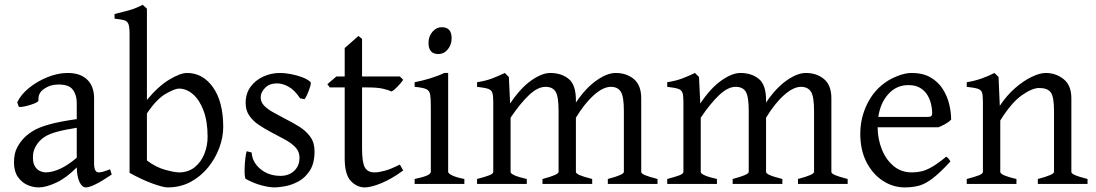

<svg xmlns="http://www.w3.org/2000/svg" viewBox="-20 -777 4628 811"><path d="M143.1 14.6Q119.6 14.6 95.7 4.2Q71.8 -6.3 55.4 -29.8Q39.1 -53.2 39.1 -90.8Q39.1 -128.4 52 -153.1Q64.9 -177.7 83 -195.8Q98.6 -211.4 121.3 -225.1Q144 -238.8 186.5 -251Q229 -263.2 304.2 -273.9V-342.8Q304.2 -376 287.1 -398.7Q270 -421.4 222.2 -419.9Q190.9 -419.4 165.3 -401.1Q139.6 -382.8 142.6 -353.5Q143.6 -347.7 126 -340.3Q108.4 -333 88.1 -328.4Q67.9 -323.7 59.6 -325.7L52.7 -344.7Q67.9 -377.4 102.5 -405.5Q137.2 -433.6 180.9 -451.2Q224.6 -468.8 265.6 -468.8Q319.3 -468.8 348.4 -440.7Q377.4 -412.6 377.4 -362.3V-86.9Q377.4 -48.8 397 -48.8Q403.8 -48.8 414.6 -51.5Q425.3 -54.2 444.8 -62L452.1 -40Q410.6 -11.7 383.5 1.5Q356.4 14.6 342.8 14.6Q326.7 14.6 315.9 -8.1Q305.2 -30.8 304.2 -69.8Q260.3 -25.4 217.3 -5.4Q174.3 14.6 143.1 14.6ZM171.9 -48.8Q200.7 -48.8 233.9 -64Q267.1 -79.1 304.2 -110.8V-237.3Q249.5 -228.5 219.5 -220Q189.5 -211.4 173.8 -202.1Q158.2 -192.9 147.5 -181.6Q135.3 -168.5 127.2 -151.6Q119.1 -134.8 119.1 -111.8Q119.1 -85.9 128.7 -72.3Q138.2 -58.6 150.9 -53.7Q163.6 -48.8 171.9 -48.8Z M688 14.6Q669.4 14.6 624.8 -1.5Q580.1 -17.6 527.3 -46.9V-632.8Q527.3 -663.1 522.5 -675.5Q517.6 -688 504.2 -691.7Q490.7 -695.3 463.9 -698.2V-717.8Q496.1 -725.6 525.4 -733.6Q554.7 -741.7 582.5 -756.8Q586.4 -753.4 593.5 -746.8Q600.6 -740.2 600.6 -740.2V-355Q649.4 -413.6 695.8 -441.2Q742.2 -468.8 770 -468.8Q836.9 -468.8 879.9 -408Q922.9 -347.2 922.9 -240.2Q922.9 -197.8 906.5 -153.1Q890.1 -108.4 859.4 -70.3Q828.6 -32.2 785.4 -8.8Q742.2 14.6 688 14.6ZM735.8 -48.8Q775.4 -48.8 802.5 -70.8Q829.6 -92.8 843.3 -127.2Q856.9 -161.6 856.9 -199.2Q856.9 -264.2 839.8 -309.6Q822.8 -355 795.2 -378.9Q767.6 -402.8 735.8 -402.8Q718.8 -402.8 680.2 -380.9Q641.6 -358.9 600.6 -297.9V-99.1Q639.6 -69.8 679.2 -59.3Q718.8 -48.8 735.8 -48.8Z M1140.6 14.6Q1117.7 14.6 1084.5 5.9Q1051.3 -2.9 1018.6 -21Q1015.1 -22.5 1013.9 -36.4Q1012.7 -50.3 1013.4 -70.1Q1014.2 -89.8 1016.4 -108.6Q1018.6 -127.4 1022 -138.2L1043 -132.8Q1045.4 -91.8 1080.1 -63Q1114.7 -34.2 1165 -34.2Q1200.2 -34.2 1222.7 -55.4Q1245.1 -76.7 1245.1 -110.8Q1245.1 -137.2 1227.3 -155.5Q1209.5 -173.8 1181.6 -188.7Q1153.8 -203.6 1124 -219.2Q1097.2 -233.4 1072.8 -249.8Q1048.3 -266.1 1033 -288.6Q1017.6 -311 1017.6 -341.8Q1017.6 -382.3 1038.6 -410.6Q1059.6 -439 1092.8 -453.9Q1126 -468.8 1162.6 -468.8Q1183.1 -468.8 1208 -464.1Q1232.9 -459.5 1255.4 -451.2Q1277.8 -442.9 1291 -431.2Q1294.9 -427.7 1290.3 -411.9Q1285.6 -396 1278.3 -379.6Q1271 -363.3 1266.6 -357.9L1247.6 -361.8Q1224.6 -396.5 1199.2 -410.6Q1173.8 -424.8 1149.9 -424.8Q1117.7 -424.8 1099.4 -405.5Q1081.1 -386.2 1081.1 -366.2Q1081.1 -345.2 1096.7 -329.6Q1112.3 -314 1137.2 -300.8Q1162.1 -287.6 1189 -272.9Q1217.3 -258.8 1244.9 -241.5Q1272.5 -224.1 1290.5 -199.5Q1308.6 -174.8 1308.6 -138.2Q1308.6 -86.4 1288.3 -55.7Q1268.1 -24.9 1239 -9.8Q1210 5.4 1182.4 10Q1154.8 14.6 1140.6 14.6Z M1521 14.6Q1487.3 14.6 1461.7 -12.7Q1436 -40 1436 -107.9V-407.7H1373L1362.8 -421.4L1400.9 -454.1H1436V-574.2L1494.1 -625L1509.3 -612.8V-454.1H1668.9L1683.1 -439.9Q1673.8 -426.3 1658.7 -410.6Q1643.6 -395 1633.8 -390.6Q1622.1 -396.5 1598.1 -402.1Q1574.2 -407.7 1534.7 -407.7H1509.3V-149.9Q1509.3 -91.3 1521 -70.1Q1532.7 -48.8 1562 -48.8Q1579.1 -48.8 1605 -55.7Q1630.9 -62.5 1668.9 -82L1683.1 -57.1Q1635.3 -21.5 1591.1 -3.4Q1546.9 14.6 1521 14.6Z M1831.1 -548.8Q1790 -548.8 1790 -595.7Q1790 -623.5 1806.6 -642.8Q1823.2 -662.1 1846.2 -662.1Q1887.7 -662.1 1887.7 -615.7Q1887.7 -588.4 1871.6 -568.6Q1855.5 -548.8 1831.1 -548.8ZM1731.4 0V-21Q1799.8 -34.7 1799.8 -50.8V-327.1Q1799.8 -360.8 1797.1 -377.4Q1794.4 -394 1780.3 -400.6Q1766.1 -407.2 1731.4 -410.2V-429.7Q1762.2 -435.5 1796.9 -446Q1831.5 -456.5 1856.4 -468.8H1873V-50.8Q1873 -44.9 1889.4 -36.4Q1905.8 -27.8 1941.4 -21V0Z M1995.1 0V-21Q2027.3 -29.3 2045.4 -36.1Q2063.5 -43 2063.5 -50.8V-347.2Q2063.5 -373 2059.6 -385Q2055.7 -397 2041.3 -401.9Q2026.9 -406.7 1995.1 -410.2V-429.7Q2032.2 -435.5 2059.1 -445.8Q2085.9 -456.1 2112.3 -468.8L2129.4 -451.7L2134.8 -339.8Q2178.2 -404.8 2223.6 -436.8Q2269 -468.8 2304.2 -468.8Q2350.6 -468.8 2381.6 -444.1Q2412.6 -419.4 2412.6 -354V-343.8Q2453.6 -404.8 2499 -436.8Q2544.4 -468.8 2580.1 -468.8Q2626.5 -468.8 2657.5 -442.9Q2688.5 -417 2688.5 -361.8V-50.8Q2688.5 -44.4 2703.6 -37.6Q2718.8 -30.8 2757.3 -21V0H2547.4V-21Q2615.2 -38.6 2615.2 -50.8V-309.1Q2615.2 -369.1 2602.3 -389.6Q2589.4 -410.2 2560.1 -410.2Q2527.8 -410.2 2488.8 -375.5Q2449.7 -340.8 2412.6 -279.8V-50.8Q2412.6 -44.4 2427.7 -37.6Q2442.9 -30.8 2481.4 -21V0H2271.5V-21Q2339.4 -38.6 2339.4 -50.8V-309.1Q2339.4 -369.1 2326.9 -389.6Q2314.5 -410.2 2284.2 -410.2Q2251.5 -410.2 2214.8 -375.7Q2178.2 -341.3 2136.7 -279.8V-50.8Q2136.7 -43.5 2155.3 -35.6Q2173.8 -27.8 2205.1 -21V0Z M2798.3 0V-21Q2830.6 -29.3 2848.6 -36.1Q2866.7 -43 2866.7 -50.8V-347.2Q2866.7 -373 2862.8 -385Q2858.9 -397 2844.5 -401.9Q2830.1 -406.7 2798.3 -410.2V-429.7Q2835.4 -435.5 2862.3 -445.8Q2889.2 -456.1 2915.5 -468.8L2932.6 -451.7L2938 -339.8Q2981.4 -404.8 3026.9 -436.8Q3072.3 -468.8 3107.4 -468.8Q3153.8 -468.8 3184.8 -444.1Q3215.8 -419.4 3215.8 -354V-343.8Q3256.8 -404.8 3302.2 -436.8Q3347.7 -468.8 3383.3 -468.8Q3429.7 -468.8 3460.7 -442.9Q3491.7 -417 3491.7 -361.8V-50.8Q3491.7 -44.4 3506.8 -37.6Q3522 -30.8 3560.5 -21V0H3350.6V-21Q3418.5 -38.6 3418.5 -50.8V-309.1Q3418.5 -369.1 3405.5 -389.6Q3392.6 -410.2 3363.3 -410.2Q3331.1 -410.2 3292 -375.5Q3252.9 -340.8 3215.8 -279.8V-50.8Q3215.8 -44.4 3231 -37.6Q3246.1 -30.8 3284.7 -21V0H3074.7V-21Q3142.6 -38.6 3142.6 -50.8V-309.1Q3142.6 -369.1 3130.1 -389.6Q3117.7 -410.2 3087.4 -410.2Q3054.7 -410.2 3018.1 -375.7Q2981.4 -341.3 2939.9 -279.8V-50.8Q2939.9 -43.5 2958.5 -35.6Q2977.1 -27.8 3008.3 -21V0Z M3801.8 14.6Q3752 14.6 3709 -13.4Q3666 -41.5 3639.9 -92.3Q3613.8 -143.1 3613.8 -211.9Q3613.8 -277.8 3642.3 -336.7Q3670.9 -395.5 3721.7 -430.2Q3743.2 -445.3 3773.9 -457Q3804.7 -468.8 3830.6 -468.8Q3878.4 -468.8 3910.6 -450Q3942.9 -431.2 3961.9 -401.4Q3981 -371.6 3989.3 -337.4Q3997.6 -303.2 3997.6 -272Q3988.8 -262.2 3974.1 -253.9Q3959.5 -245.6 3943.8 -239.3H3687Q3687.5 -189 3705.1 -145.5Q3722.7 -102.1 3754.9 -75.4Q3787.1 -48.8 3831.5 -48.8Q3852.1 -48.8 3871.3 -53Q3890.6 -57.1 3915.5 -71.3Q3940.4 -85.4 3976.6 -115.2Q3982.9 -111.8 3987.8 -105.5Q3992.7 -99.1 3994.6 -95.2Q3951.2 -47.9 3920.4 -24.2Q3889.6 -0.5 3862.5 7.1Q3835.4 14.6 3801.8 14.6ZM3689.9 -283.2H3898.9Q3910.2 -283.2 3913.8 -286.9Q3917.5 -290.5 3917.5 -300.8Q3917.5 -314 3913.6 -333.5Q3909.7 -353 3899.2 -372.3Q3888.7 -391.6 3868.7 -404.5Q3848.6 -417.5 3816.9 -417.5Q3766.6 -417.5 3732.7 -380.1Q3698.7 -342.8 3689.9 -283.2Z M4063.5 0V-21Q4095.7 -29.3 4113.8 -36.1Q4131.8 -43 4131.8 -50.8V-347.2Q4131.8 -372.6 4128.4 -384.8Q4125 -397 4110.8 -401.9Q4096.7 -406.7 4063.5 -410.2V-429.7Q4096.7 -435.1 4125.2 -445.1Q4153.8 -455.1 4180.7 -468.8L4197.8 -451.7L4203.1 -330.1Q4231.9 -373.5 4267.3 -404.5Q4302.7 -435.5 4337.4 -452.1Q4372.1 -468.8 4397.5 -468.8Q4439.5 -468.8 4472.4 -442.9Q4505.4 -417 4505.4 -361.8V-50.8Q4505.4 -44.4 4520.3 -37.6Q4535.2 -30.8 4573.7 -21V0H4363.8V-21Q4432.1 -38.6 4432.1 -50.8V-309.1Q4432.1 -368.7 4418.2 -387Q4404.3 -405.3 4369.6 -405.3Q4339.8 -405.3 4296.1 -374.5Q4252.4 -343.8 4205.1 -268.1V-50.8Q4205.1 -43.5 4223.6 -35.6Q4242.2 -27.8 4273.4 -21V0Z"/></svg>

Font: David Libre
Style: Regular
Weight: 400
Designer: Ismar David, J. Victor Gaultney, Annie Olsen and Meir Sadan
Foundry: Monotype Imaging Inc. & SIL International
Version: Version 1.100; ttfautohint (v1.8.4.7-5d5b)